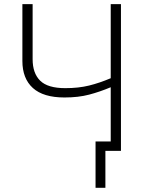

<svg xmlns="http://www.w3.org/2000/svg" viewBox="-20 -734 710 934"><path d="M568.4 0H492.7V179.7H444.8V-45.9H518.6V-309.6Q466.3 -287.6 413.8 -273.7Q361.3 -259.8 293.5 -259.8Q190.9 -259.8 139.9 -305.9Q88.9 -352.1 88.9 -437.5V-713.9H138.7V-445.8Q138.7 -377.9 175.3 -341.6Q211.9 -305.2 297.9 -305.2Q362.3 -305.2 413.6 -317.9Q464.8 -330.6 518.6 -353.5V-713.9H568.4Z"/></svg>

Font: Open Sans Light
Style: Regular
Weight: 300
Designer: Monotype Design Team
Foundry: Monotype Imaging Inc.
Version: Version 3.000; ttfautohint (v1.8.4)